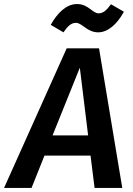

<svg xmlns="http://www.w3.org/2000/svg" viewBox="-63 -930 657 950"><path d="M313 -817C343 -817 368 -770 423 -770C470 -770 516 -809 550 -872L486 -909C465 -880 448 -864 425 -864C394 -864 375 -910 318 -910C264 -910 220 -864 188 -807L251 -770C271 -799 288 -817 313 -817ZM267 -691 -43 0H93L157 -160H385L405 0H542L427 -691ZM197 -260 332 -595 373 -260Z"/></svg>

Font: Fira Sans Medium
Style: Italic
Weight: 500
Italic angle: -8°
Designer: bBox Type GmbH & Carrois Corporate GbR & Edenspiekermann AG
Foundry: bBox Type GmbH & Carrois Corporate GbR & Edenspiekermann AG
Version: Version 4.301;PS 004.301;hotconv 1.0.88;makeotf.lib2.5.64775